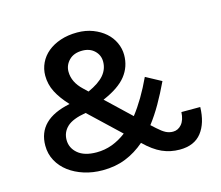

<svg xmlns="http://www.w3.org/2000/svg" viewBox="-96 -781 1052 915"><g transform="rotate(-15 430.0 -324.0)"><path d="M830 -162Q828 -83 792 -37Q756 9 684 9Q638 9 597.5 -9Q557 -27 513 -70Q469 -32 418 -11.5Q367 9 304 9Q255 9 212.5 -4.5Q170 -18 138 -42Q106 -66 87.5 -100Q69 -134 69 -175Q69 -304 232 -337Q194 -378 174.5 -416Q155 -454 155 -497Q155 -530 169 -559.5Q183 -589 209 -610.5Q235 -632 272 -644.5Q309 -657 355 -657Q397 -657 432 -643.5Q467 -630 492 -608Q517 -586 530.5 -556.5Q544 -527 544 -496Q544 -438 509 -393.5Q474 -349 394 -315L513 -202Q566 -270 612 -369L688 -328Q662 -273 635 -226Q608 -179 578 -140L600 -120Q623 -99 639.5 -90.5Q656 -82 675 -82Q700 -82 717.5 -102.5Q735 -123 737 -162ZM174 -175Q174 -135 206 -108Q238 -81 298 -81Q338 -81 374.5 -94.5Q411 -108 445 -134L295 -276Q229 -265 201.5 -239Q174 -213 174 -175ZM439 -491Q439 -523 416 -545Q393 -567 356 -567Q314 -567 290.5 -543Q267 -519 267 -487Q267 -435 313 -392L335 -371Q390 -396 414.5 -425Q439 -454 439 -491Z"/></g></svg>

Font: Karla Tamil Upright
Style: Bold
Weight: 700
Designer: Jonathan Pinhorn
Foundry: Jonathan Pinhorn
Version: Version 1.001